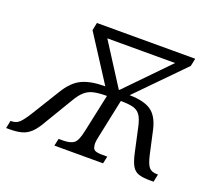

<svg xmlns="http://www.w3.org/2000/svg" viewBox="-140 -664 889 793"><g transform="rotate(20 304.0 -268.0)"><path d="M-44 0 -37 -34H-33Q-12 -34 2 -47.5Q16 -61 37 -95L111 -215Q141 -265 179.5 -283.5Q218 -302 282 -302L153 -502L160 -536H592L585 -502L389 -302Q452 -301 483.5 -279.5Q515 -258 528 -204L551 -100Q560 -60 571.5 -47Q583 -34 606 -34H611L604 0H589Q557 0 538.5 -6Q520 -12 509.5 -29.5Q499 -47 491 -82L467 -192Q460 -224 449 -240Q438 -256 418 -261.5Q398 -267 363 -267L327 -96Q324 -82 323 -72Q322 -62 324 -56Q325 -41 335.5 -36.5Q346 -32 366 -32H389L382 0H168L175 -32H195Q226 -32 241.5 -43.5Q257 -55 266 -99L302 -267Q267 -267 244.5 -262Q222 -257 205 -242Q188 -227 171 -197L99 -77Q81 -45 63.5 -28.5Q46 -12 24.5 -6Q3 0 -29 0ZM339 -308H342L520 -491H222Z"/></g></svg>

Font: Noto Serif Light
Style: Italic
Weight: 300
Italic angle: -12°
Designer: Monotype Design Team
Foundry: Monotype Imaging Inc.
Version: Version 2.013